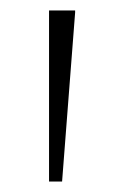

<svg xmlns="http://www.w3.org/2000/svg" viewBox="-20 -828 225 368"><path d="M124 -808V-804L99 -480H74V-808Z"/></svg>

Font: Encode Sans Normal
Style: ExtraLight
Weight: 200
Designer: Pablo Impallari, Andres Torresi
Foundry: Pablo Impallari, Andres Torresi
Version: Version 1.000; ttfautohint (v1.00) -l 8 -r 50 -G 200 -x 14 -